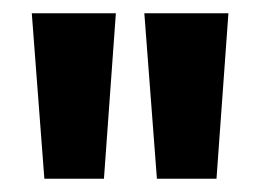

<svg xmlns="http://www.w3.org/2000/svg" viewBox="-20 -720 393 290"><path d="M28 -700H155L137 -450H47ZM198 -700H325L307 -450H217Z"/></svg>

Font: Epunda Sans ExtraBold
Style: Regular
Weight: 800
Designer: Simon Atzbach
Foundry: typofactur
Version: Version 2.204; ttfautohint (v1.8.4.7-5d5b)